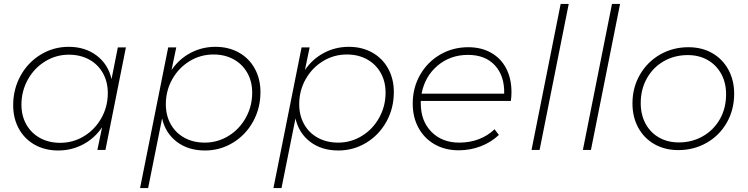

<svg xmlns="http://www.w3.org/2000/svg" viewBox="-20 -762 3801 976"><path d="M47 -227Q47 -309 84.5 -377Q122 -445 187 -484.5Q252 -524 329 -524Q413 -524 471.5 -479.5Q530 -435 547 -360L579 -521H620L516 0H475L499 -115Q461 -59 402.5 -28Q344 3 276 3Q209 3 157 -26Q105 -55 76 -107.5Q47 -160 47 -227ZM528 -289Q528 -346 503 -390.5Q478 -435 433 -459.5Q388 -484 330 -484Q265 -484 209.5 -450Q154 -416 121.5 -357.5Q89 -299 89 -230Q89 -173 114 -129Q139 -85 183.5 -60.5Q228 -36 286 -36Q352 -36 407.5 -70Q463 -104 495.5 -162Q528 -220 528 -289Z M1304 -294Q1304 -212 1266.5 -144Q1229 -76 1164 -36.5Q1099 3 1022 3Q937 3 879 -41Q821 -85 804 -160L733 194H692L835 -521H876L852 -406Q890 -462 948.5 -493Q1007 -524 1075 -524Q1142 -524 1194 -495Q1246 -466 1275 -413.5Q1304 -361 1304 -294ZM823 -232Q823 -175 848 -130.5Q873 -86 918 -61.5Q963 -37 1021 -37Q1086 -37 1141.5 -71Q1197 -105 1229.5 -163.5Q1262 -222 1262 -291Q1262 -348 1237 -392Q1212 -436 1167.5 -460.5Q1123 -485 1065 -485Q999 -485 943.5 -451Q888 -417 855.5 -359Q823 -301 823 -232Z M1982 -294Q1982 -212 1944.5 -144Q1907 -76 1842 -36.5Q1777 3 1700 3Q1615 3 1557 -41Q1499 -85 1482 -160L1411 194H1370L1513 -521H1554L1530 -406Q1568 -462 1626.5 -493Q1685 -524 1753 -524Q1820 -524 1872 -495Q1924 -466 1953 -413.5Q1982 -361 1982 -294ZM1501 -232Q1501 -175 1526 -130.5Q1551 -86 1596 -61.5Q1641 -37 1699 -37Q1764 -37 1819.5 -71Q1875 -105 1907.5 -163.5Q1940 -222 1940 -291Q1940 -348 1915 -392Q1890 -436 1845.5 -460.5Q1801 -485 1743 -485Q1677 -485 1621.5 -451Q1566 -417 1533.5 -359Q1501 -301 1501 -232Z M2119 -249V-236Q2119 -147 2173 -92Q2227 -37 2315 -37Q2368 -37 2414 -54.5Q2460 -72 2494 -105L2516 -76Q2477 -39 2424 -18.5Q2371 2 2312 2Q2243 2 2190 -28Q2137 -58 2107.5 -112Q2078 -166 2078 -235Q2078 -316 2115.5 -381.5Q2153 -447 2217.5 -484.5Q2282 -522 2360 -522Q2427 -522 2477 -493.5Q2527 -465 2553.5 -413.5Q2580 -362 2580 -294Q2580 -272 2577 -249ZM2123 -286H2543Q2545 -376 2496 -429.5Q2447 -483 2359 -483Q2269 -483 2204.5 -428.5Q2140 -374 2123 -286Z M2871 -742 2723 0H2682L2830 -742Z M3132 -742 2984 0H2943L3091 -742Z M3712 -286Q3712 -204 3674.5 -138.5Q3637 -73 3572 -36Q3507 1 3428 1Q3360 1 3307 -29Q3254 -59 3224.5 -113Q3195 -167 3195 -236Q3195 -317 3233 -382.5Q3271 -448 3336 -485Q3401 -522 3479 -522Q3548 -522 3600.5 -492Q3653 -462 3682.5 -408Q3712 -354 3712 -286ZM3237 -238Q3237 -179 3261.5 -133.5Q3286 -88 3330 -63Q3374 -38 3431 -38Q3498 -38 3553 -69.5Q3608 -101 3639.5 -156.5Q3671 -212 3671 -283Q3671 -341 3646.5 -386Q3622 -431 3578 -456.5Q3534 -482 3476 -482Q3409 -482 3354.5 -451Q3300 -420 3268.5 -364Q3237 -308 3237 -238Z"/></svg>

Font: Gontserrat ExtraLight
Style: Italic
Weight: 275
Italic angle: -11.3°
Designer: Julieta Ulanovsky
Foundry: Julieta Ulanovsky
Version: Version 6.001